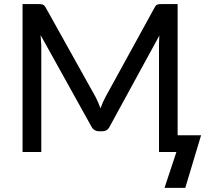

<svg xmlns="http://www.w3.org/2000/svg" viewBox="-20 -737 1009 931"><path d="M180.2 -516.1V0H89.4V-717.3H166Q179.7 -717.3 187.3 -714.8Q194.8 -712.4 201.7 -700.2L443.8 -266.1Q456.5 -241.2 467.3 -211.9Q479.5 -245.1 491.7 -267.1L729.5 -700.2Q735.8 -712.9 743.7 -715.1Q751.5 -717.3 765.1 -717.3H841.3V-81.1H955.1L878.4 173.8H777.8L835.4 0H751V-516.1Q751 -538.6 752.9 -564.9L512.2 -124Q501.5 -100.6 475.1 -100.6H460.4Q435.1 -100.6 422.9 -124L176.8 -566.9Q180.2 -519 180.2 -516.1Z"/></svg>

Font: Lato-Medium
Style: Regular
Weight: 500
Designer: Lukasz Dziedzic
Foundry: tyPoland Lukasz Dziedzic
Version: Version 2.006; 2014-01-15